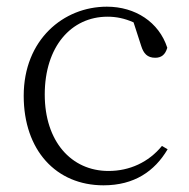

<svg xmlns="http://www.w3.org/2000/svg" viewBox="-20 -541 566 575"><path d="M465 -104C425 -55 368 -29 305 -29C193 -29 114 -118 114 -258C114 -401 193 -491 302 -491C328 -491 353 -486 380 -474L403 -403C410 -381 421 -368 445 -368C463 -368 475 -377 481 -398C456 -475 385 -521 300 -521C170 -521 51 -422 51 -254C51 -91 148 14 290 14C382 14 443 -28 482 -94Z"/></svg>

Font: Noto Serif CJK KR ExtraLight
Style: Regular
Weight: 250
Designer: Ryoko NISHIZUKA 西塚涼子 (kana & ideographs); Frank Grießhammer (Latin, Greek & Cyrillic); Wenlong ZHANG 张文龙 (bopomofo); San
Foundry: Adobe Systems Incorporated
Version: Version 1.000;PS 1;hotconv 16.6.53;makeotf.lib2.5.65590